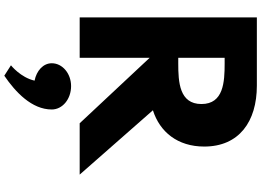

<svg xmlns="http://www.w3.org/2000/svg" viewBox="-181 -684 1216 894"><g transform="rotate(90 427.0 -237.0)"><path d="M61 -825V0H249V-326L554 0H793L493.4 -341C594.4 -373 662.4 -456 662.4 -580C662.4 -742 546.4 -825 378.5 -825ZM249 -459V-675H275.7C361.6 -675 464.4 -670 464.4 -567C464.4 -464 361.6 -459 275.7 -459ZM380.9 40C441.4 40 489.8 80 489.8 130C489.8 223 408.8 299 332.5 351L284.1 320C284.1 320 341 275 355.5 210C309.5 201 274.5 170 274.5 130C274.5 80 322.8 40 380.9 40Z"/></g></svg>

Font: Hussar
Style: BdSuprExt
Weight: 700
Foundry: Cannot Into Space Fonts
Version: Version 2.00